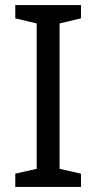

<svg xmlns="http://www.w3.org/2000/svg" viewBox="-20 -734 379 754"><path d="M298 0H40V-52L124 -71V-642L40 -662V-714H298V-662L214 -642V-71L298 -52Z"/></svg>

Font: Noto Sans Hanunoo
Style: Regular
Weight: 400
Designer: Monotype Design Team
Foundry: Monotype Imaging Inc.
Version: Version 2.003; ttfautohint (v1.8.4.7-5d5b)